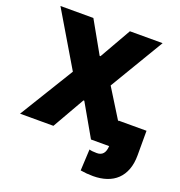

<svg xmlns="http://www.w3.org/2000/svg" viewBox="-162 -864 1141 1214"><g transform="rotate(20 409.0 -257.0)"><path d="M598 213.1Q575.6 213.1 554.3 211.3Q533 209.5 512.8 206L519.9 62.5Q536.6 68.2 571 68.2Q626.1 68.2 629.3 0H507.1L383.5 -215.9H377.8L254.3 0H29.8L252.8 -363.6L36.9 -727.3H258.5L377.8 -515.6H383.5L504.3 -727.3H724.4L507.1 -363.6L629.3 -166.9V-171.9H818.2V-7.1Q818.2 47.9 802.7 89.1Q787.3 130.3 758.7 157.8Q730.1 185.4 689.3 199.2Q648.4 213.1 598 213.1Z"/></g></svg>

Font: Linik Sans Black
Style: Regular
Weight: 900
Designer: Fonts by Rasmus Andersson / Changes by Cristiano Sobral with parts from Marc Monis
Foundry: rsms
Version: Version 3.020; ttfautohint (v1.6)